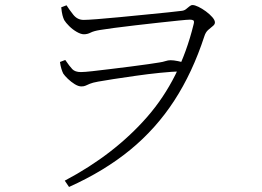

<svg xmlns="http://www.w3.org/2000/svg" viewBox="-20 -705 1040 762"><path d="M237 12Q434 -92 564.5 -241.5Q695 -391 748 -607Q752 -621 747.5 -624Q743 -627 734 -627Q724 -627 690 -623.5Q656 -620 610 -615Q564 -610 517 -604.5Q470 -599 432 -594Q394 -589 377 -586Q352 -582 339.5 -575.5Q327 -569 313 -569Q301 -569 284.5 -578.5Q268 -588 254.5 -601.5Q241 -615 235 -625Q231 -633 228 -644.5Q225 -656 223 -676L244 -684Q254 -668 270.5 -647Q287 -626 312 -626Q326 -626 365.5 -629Q405 -632 456 -637Q507 -642 558 -647Q609 -652 648 -656Q687 -660 701 -662Q711 -663 718 -668.5Q725 -674 731.5 -679.5Q738 -685 744 -685Q753 -685 767.5 -678Q782 -671 797 -660Q812 -649 822.5 -637Q833 -625 833 -616Q833 -608 824.5 -601.5Q816 -595 806 -586Q796 -577 791 -561Q744 -417 671.5 -305.5Q599 -194 496.5 -110Q394 -26 254 37ZM303 -362Q291 -362 276.5 -371Q262 -380 249.5 -392Q237 -404 231 -413Q227 -421 223.5 -432.5Q220 -444 218 -459L239 -467Q256 -442 267 -430.5Q278 -419 301 -419Q315 -419 346.5 -422.5Q378 -426 418.5 -431Q459 -436 499 -441Q539 -446 569.5 -450.5Q600 -455 612 -457Q626 -459 636.5 -462.5Q647 -466 657 -466Q669 -466 686 -462.5Q703 -459 719 -454L703 -422Q664 -421 615 -416Q566 -411 517.5 -404Q469 -397 429.5 -391Q390 -385 369 -381Q347 -377 336.5 -372.5Q326 -368 319.5 -365Q313 -362 303 -362Z"/></svg>

Font: Noto Serif HK ExtraLight
Style: Regular
Weight: 200
Designer: Ryoko NISHIZUKA 西塚涼子 (kana & ideographs); Frank Grießhammer (Latin, Greek & Cyrillic); Wenlong ZHANG 张文龙 (bopomofo); San
Foundry: Adobe
Version: Version 2.002-H1;hotconv 1.1.0;makeotfexe 2.6.0